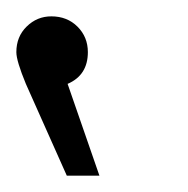

<svg xmlns="http://www.w3.org/2000/svg" viewBox="-67 -879 231 236"><path d="M16.1 -775.9 55.2 -663.1H15.1L-35.2 -775.9Q-46.9 -804.2 -46.9 -814.9Q-46.9 -834 -34.2 -846.4Q-21.5 -858.9 -3.9 -858.9Q15.6 -858.9 28.3 -846.2Q41 -833.5 41 -814.9Q41 -786.6 16.1 -775.9Z"/></svg>

Font: Montserrat arm Light
Style: Regular
Weight: 300
Designer: Julieta Ulanovsky
Foundry: Julieta Ulanovsky
Version: Version 6.000;PS 006.000;hotconv 1.0.88;makeotf.lib2.5.64775